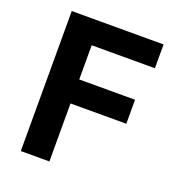

<svg xmlns="http://www.w3.org/2000/svg" viewBox="-128 -801 822 902"><g transform="rotate(20 282.5 -350.0)"><path d="M77 -700H536V-581H220V-410H499V-290H220V0H77Z"/></g></svg>

Font: Golos UI VF
Style: Regular
Weight: 400
Designer: A.Korolkova, Vitaly Kuzmin
Foundry: ParaType Ltd
Version: Version 2.000